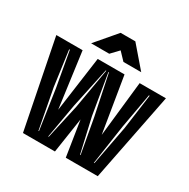

<svg xmlns="http://www.w3.org/2000/svg" viewBox="-159 -798 919 936"><g transform="rotate(30 300.5 -330.5)"><path d="M90 0 -8 -495H140L182 -184L225 -495H376L427 -184L461 -495H609L511 0H331L300 -198L270 0ZM150 -47H153L120 -270L85 -466H81L108 -269ZM205 -47H208L251 -240L290 -466H287L239 -241ZM384 -47H387L352 -241L305 -466H302L340 -240ZM462 -47H465L507 -269L534 -466H530L495 -270ZM159 -545 258 -661H341L441 -545H341L301 -587L261 -545Z"/></g></svg>

Font: Alumni Sans Inline One
Style: Regular
Weight: 400
Designer: Robert E. Leuschke
Foundry: Robert E. Leuschke
Version: Version 1.100; ttfautohint (v1.8.3)